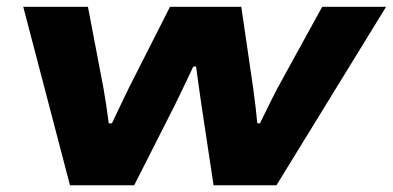

<svg xmlns="http://www.w3.org/2000/svg" viewBox="-20 -548 1162 568"><path d="M187 0 48.8 -527.8H240.2L286.1 -287.1Q293 -249 301.8 -183.1H311Q316.4 -193.8 333.7 -230.7Q351.1 -267.6 360.8 -287.1L482.9 -527.8H693.8L729 -287.1Q737.8 -222.2 741.2 -183.1H749Q794.4 -275.9 800.8 -287.1L933.1 -527.8H1122.1L797.9 0H611.8L576.2 -235.8Q574.2 -250.5 570.3 -276.9Q566.4 -303.2 564 -321.5Q561.5 -339.8 560.1 -351.1H551.8Q506.8 -255.9 496.1 -234.9L377 0Z"/></svg>

Font: Archivo Expanded ExtraBold
Style: Italic
Weight: 800
Width: 7
Italic angle: -10°
Designer: Hector Gatti
Foundry: Omnibus-Type
Version: Version 2.001